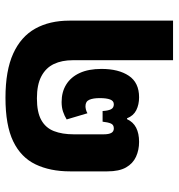

<svg xmlns="http://www.w3.org/2000/svg" viewBox="4 -628 637 684"><g transform="rotate(90 322.0 -285.5)"><path d="M328 13Q231 13 170.5 -14.5Q110 -42 81.5 -93Q53 -144 53 -215V-584H194V-227Q194 -188 207.5 -159.5Q221 -131 251 -115Q281 -99 330 -99Q379 -99 407 -114.5Q435 -130 446.5 -159.5Q458 -189 458 -230V-337Q458 -355 453 -364Q448 -373 437 -373Q424 -373 419.5 -362.5Q415 -352 413 -333H375Q374 -352 369 -362.5Q364 -373 351 -373Q339 -373 334 -360Q329 -347 329 -323Q329 -299 335 -285.5Q341 -272 358 -272Q363 -272 369.5 -273.5Q376 -275 383 -279L405 -205Q392 -197 377 -192Q362 -187 343 -187Q307 -187 280.5 -203.5Q254 -220 239.5 -251.5Q225 -283 225 -329Q225 -390 249.5 -426.5Q274 -463 326 -463Q352 -463 372 -453Q392 -443 401 -420H404Q414 -442 434.5 -452.5Q455 -463 485 -463Q514 -463 538 -452Q562 -441 576 -416.5Q590 -392 590 -350V-217Q590 -146 565 -94Q540 -42 483 -14.5Q426 13 328 13Z"/></g></svg>

Font: Noto Sans Thai
Style: Bold
Weight: 700
Designer: Monotype Design Team
Foundry: Monotype Imaging Inc.
Version: Version 2.001